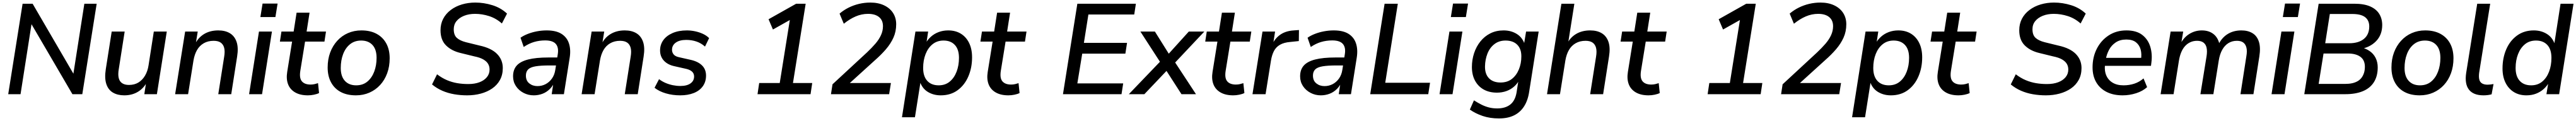

<svg xmlns="http://www.w3.org/2000/svg" viewBox="-20 -734 20064 943"><path d="M44 0 156 -705H234L569 -130H547L637 -705H733L621 0H544L208 -575H230L140 0Z M948 9Q896 9 859.5 -12.5Q823 -34 808 -79.5Q793 -125 804 -195L850 -488H951L905 -195Q898 -154 904.5 -126.5Q911 -99 931.5 -85.5Q952 -72 984 -72Q1027 -72 1058 -91Q1089 -110 1109.5 -144.5Q1130 -179 1137 -225L1178 -488H1279L1202 0H1104L1120 -105H1130Q1105 -51 1058 -21Q1011 9 948 9Z M1344 0 1422 -488H1520L1503 -382H1495Q1520 -438 1567.5 -467.5Q1615 -497 1680 -497Q1734 -497 1770.5 -475Q1807 -453 1822.5 -408Q1838 -363 1827 -294L1781 0H1680L1726 -292Q1733 -334 1726 -361Q1719 -388 1699 -402Q1679 -416 1644 -416Q1600 -416 1567 -397Q1534 -378 1514.5 -344Q1495 -310 1487 -263L1445 0Z M2008 -601 2025 -706H2142L2125 -601ZM1920 0 1997 -488H2098L2021 0Z M2378 9Q2318 9 2278.5 -14Q2239 -37 2223.5 -78Q2208 -119 2217 -174L2255 -410H2160L2172 -488H2267L2290 -635H2391L2368 -488H2519L2507 -410H2356L2319 -182Q2310 -125 2331.5 -100Q2353 -75 2399 -75Q2416 -75 2430.5 -78.5Q2445 -82 2457 -86L2465 -9Q2450 -1 2425.5 4Q2401 9 2378 9Z M2752 9Q2683 9 2634 -17Q2585 -43 2558.5 -92Q2532 -141 2532 -208Q2532 -272 2551.5 -324.5Q2571 -377 2606.5 -416Q2642 -455 2690 -476Q2738 -497 2795 -497Q2864 -497 2913 -470.5Q2962 -444 2988.5 -395.5Q3015 -347 3015 -280Q3015 -216 2995.5 -163Q2976 -110 2940.5 -71.5Q2905 -33 2857 -12Q2809 9 2752 9ZM2754 -69Q2806 -69 2841 -98Q2876 -127 2894.5 -175.5Q2913 -224 2913 -283Q2913 -349 2881 -383.5Q2849 -418 2793 -418Q2742 -418 2706.5 -389.5Q2671 -361 2652.5 -312.5Q2634 -264 2634 -204Q2634 -139 2666 -104Q2698 -69 2754 -69Z M3618 9Q3567 9 3517.5 0.5Q3468 -8 3424.5 -27Q3381 -46 3345 -76L3384 -155Q3422 -126 3461 -109.5Q3500 -93 3541 -86Q3582 -79 3627 -79Q3677 -79 3714 -93Q3751 -107 3772 -132.5Q3793 -158 3793 -192Q3793 -217 3781.5 -236.5Q3770 -256 3744 -271Q3718 -286 3673 -295L3567 -321Q3496 -338 3453.5 -380.5Q3411 -423 3411 -498Q3411 -548 3432 -588Q3453 -628 3491 -656.5Q3529 -685 3578 -699.5Q3627 -714 3682 -714Q3749 -714 3815 -693.5Q3881 -673 3929 -628L3889 -551Q3844 -591 3789.5 -608.5Q3735 -626 3680 -626Q3632 -626 3594.5 -611Q3557 -596 3535.5 -569.5Q3514 -543 3514 -506Q3514 -461 3538 -439Q3562 -417 3609 -405L3715 -379Q3807 -359 3851.5 -313.5Q3896 -268 3896 -204Q3896 -151 3874 -111Q3852 -71 3813.5 -44.5Q3775 -18 3725 -4.5Q3675 9 3618 9Z M4137 9Q4094 9 4057 -10.5Q4020 -30 3998 -63.5Q3976 -97 3976 -139Q3976 -191 4004.5 -223Q4033 -255 4094 -270.5Q4155 -286 4251 -286H4331L4322 -224H4260Q4191 -224 4150.5 -217Q4110 -210 4093 -192.5Q4076 -175 4076 -145Q4076 -105 4102.5 -84Q4129 -63 4166 -63Q4200 -63 4229 -78Q4258 -93 4278.5 -121.5Q4299 -150 4305 -190L4324 -310Q4333 -363 4309.5 -391Q4286 -419 4226 -419Q4181 -419 4140 -407Q4099 -395 4059 -368L4034 -440Q4058 -457 4091.5 -470Q4125 -483 4162.5 -490Q4200 -497 4238 -497Q4311 -497 4353.5 -470Q4396 -443 4411.5 -395Q4427 -347 4417 -284L4372 0H4277L4293 -107H4303Q4290 -68 4263.5 -41.5Q4237 -15 4204.5 -3Q4172 9 4137 9Z M4510 0 4588 -488H4686L4669 -382H4661Q4686 -438 4733.5 -467.5Q4781 -497 4846 -497Q4900 -497 4936.5 -475Q4973 -453 4988.5 -408Q5004 -363 4993 -294L4947 0H4846L4892 -292Q4899 -334 4892 -361Q4885 -388 4865 -402Q4845 -416 4810 -416Q4766 -416 4733 -397Q4700 -378 4680.5 -344Q4661 -310 4653 -263L4611 0Z M5278 9Q5218 9 5165.5 -6.5Q5113 -22 5078 -50L5113 -117Q5137 -99 5164 -87.5Q5191 -76 5220.5 -70Q5250 -64 5279 -64Q5330 -64 5358 -84Q5386 -104 5386 -138Q5386 -161 5370.5 -175.5Q5355 -190 5326 -197L5233 -218Q5181 -229 5151 -261Q5121 -293 5121 -341Q5121 -385 5145.5 -420Q5170 -455 5217.5 -476Q5265 -497 5330 -497Q5362 -497 5394.5 -490Q5427 -483 5455 -470Q5483 -457 5503 -437L5471 -371Q5441 -398 5404 -410.5Q5367 -423 5325 -423Q5273 -423 5243.5 -402Q5214 -381 5214 -346Q5214 -325 5227 -309.5Q5240 -294 5269 -288L5362 -267Q5418 -254 5448.5 -223.5Q5479 -193 5479 -145Q5479 -97 5454 -62Q5429 -27 5383.5 -9Q5338 9 5278 9Z M5880 0 5893 -87H6053L6138 -618L6194 -613L6000 -504L5966 -584L6181 -705H6255L6156 -87H6306L6293 0Z M6452 0 6464 -77 6733 -326Q6770 -361 6798 -393.5Q6826 -426 6841.5 -460Q6857 -494 6857 -530Q6857 -576 6826.5 -601Q6796 -626 6741 -626Q6691 -626 6644.5 -606Q6598 -586 6552 -549L6519 -628Q6552 -656 6590.5 -675Q6629 -694 6671.5 -704Q6714 -714 6759 -714Q6820 -714 6865.5 -692.5Q6911 -671 6935.5 -633Q6960 -595 6960 -545Q6960 -488 6938.5 -440.5Q6917 -393 6880 -350Q6843 -307 6795 -265L6567 -58L6565 -87H6919L6905 0Z M7005 180 7110 -488H7209L7194 -389H7185Q7203 -423 7229.5 -447Q7256 -471 7290.5 -484Q7325 -497 7365 -497Q7422 -497 7463.5 -471.5Q7505 -446 7528 -399Q7551 -352 7551 -287Q7551 -206 7522 -138.5Q7493 -71 7438.5 -31Q7384 9 7307 9Q7249 9 7204.5 -19Q7160 -47 7143 -104H7151L7106 180ZM7291 -69Q7342 -69 7377 -98Q7412 -127 7430.5 -175.5Q7449 -224 7449 -283Q7449 -349 7417 -383.5Q7385 -418 7329 -418Q7279 -418 7243.5 -389.5Q7208 -361 7189 -312.5Q7170 -264 7170 -204Q7170 -139 7202 -104Q7234 -69 7291 -69Z M7834 9Q7774 9 7734.5 -14Q7695 -37 7679.5 -78Q7664 -119 7673 -174L7711 -410H7616L7628 -488H7723L7746 -635H7847L7824 -488H7975L7963 -410H7812L7775 -182Q7766 -125 7787.5 -100Q7809 -75 7855 -75Q7872 -75 7886.5 -78.5Q7901 -82 7913 -86L7921 -9Q7906 -1 7881.5 4Q7857 9 7834 9Z M8259 0 8371 -705H8827L8814 -621H8457L8422 -400H8758L8745 -316H8409L8371 -84H8728L8715 0Z M8772 0 9033 -272 9031 -227 8862 -488H8975L9094 -298H9067L9239 -488H9360L9116 -229L9115 -274L9295 0H9182L9052 -202L9084 -201L8893 0Z M9585 9Q9525 9 9485.5 -14Q9446 -37 9430.5 -78Q9415 -119 9424 -174L9462 -410H9367L9379 -488H9474L9497 -635H9598L9575 -488H9726L9714 -410H9563L9526 -182Q9517 -125 9538.5 -100Q9560 -75 9606 -75Q9623 -75 9637.5 -78.5Q9652 -82 9664 -86L9672 -9Q9657 -1 9632.5 4Q9608 9 9585 9Z M9735 0 9813 -488H9911L9893 -371H9882Q9901 -425 9945 -459Q9989 -493 10057 -497L10097 -500L10096 -414L10029 -407Q9980 -403 9949 -385Q9918 -367 9902 -336Q9886 -305 9879 -262L9837 0Z M10267 9Q10224 9 10187 -10.5Q10150 -30 10128 -63.5Q10106 -97 10106 -139Q10106 -191 10134.5 -223Q10163 -255 10224 -270.5Q10285 -286 10381 -286H10461L10452 -224H10390Q10321 -224 10280.5 -217Q10240 -210 10223 -192.5Q10206 -175 10206 -145Q10206 -105 10232.5 -84Q10259 -63 10296 -63Q10330 -63 10359 -78Q10388 -93 10408.5 -121.5Q10429 -150 10435 -190L10454 -310Q10463 -363 10439.5 -391Q10416 -419 10356 -419Q10311 -419 10270 -407Q10229 -395 10189 -368L10164 -440Q10188 -457 10221.5 -470Q10255 -483 10292.5 -490Q10330 -497 10368 -497Q10441 -497 10483.5 -470Q10526 -443 10541.5 -395Q10557 -347 10547 -284L10502 0H10407L10423 -107H10433Q10420 -68 10393.5 -41.5Q10367 -15 10334.5 -3Q10302 9 10267 9Z M10652 0 10764 -705H10867L10769 -89H11118L11104 0Z M11280 -601 11297 -706H11414L11397 -601ZM11192 0 11269 -488H11370L11293 0Z M11655 189Q11585 189 11528.5 170Q11472 151 11428 120L11460 48Q11490 67 11517.5 81Q11545 95 11575.5 103Q11606 111 11641 111Q11704 111 11742.5 81Q11781 51 11792 -14L11808 -119L11817 -118Q11801 -85 11774.5 -61Q11748 -37 11713.5 -24.5Q11679 -12 11639 -12Q11580 -12 11536.5 -36Q11493 -60 11468.5 -105Q11444 -150 11444 -212Q11444 -268 11461 -319.5Q11478 -371 11510 -411Q11542 -451 11587.5 -474Q11633 -497 11691 -497Q11750 -497 11795 -468.5Q11840 -440 11857 -383L11849 -385L11866 -488H11964L11890 -19Q11880 49 11850 95.5Q11820 142 11771.5 165.5Q11723 189 11655 189ZM11667 -91Q11720 -91 11755.5 -119Q11791 -147 11810 -193.5Q11829 -240 11829 -293Q11830 -352 11797.5 -385Q11765 -418 11706 -418Q11655 -418 11619 -390Q11583 -362 11565 -316Q11547 -270 11546 -217Q11545 -157 11577 -124Q11609 -91 11667 -91Z M12029 0 12141 -705H12242L12191 -382H12180Q12205 -438 12252.5 -467.5Q12300 -497 12365 -497Q12419 -497 12455.5 -475Q12492 -453 12507.5 -408Q12523 -363 12512 -294L12466 0H12365L12411 -292Q12418 -334 12411 -361Q12404 -388 12384 -402Q12364 -416 12329 -416Q12285 -416 12252 -397Q12219 -378 12199.5 -344Q12180 -310 12172 -263L12130 0Z M12820 9Q12760 9 12720.5 -14Q12681 -37 12665.5 -78Q12650 -119 12659 -174L12697 -410H12602L12614 -488H12709L12732 -635H12833L12810 -488H12961L12949 -410H12798L12761 -182Q12752 -125 12773.5 -100Q12795 -75 12841 -75Q12858 -75 12872.5 -78.5Q12887 -82 12899 -86L12907 -9Q12892 -1 12867.5 4Q12843 9 12820 9Z M13280 0 13293 -87H13453L13538 -618L13594 -613L13400 -504L13366 -584L13581 -705H13655L13556 -87H13706L13693 0Z M13852 0 13864 -77 14133 -326Q14170 -361 14198 -393.5Q14226 -426 14241.5 -460Q14257 -494 14257 -530Q14257 -576 14226.5 -601Q14196 -626 14141 -626Q14091 -626 14044.5 -606Q13998 -586 13952 -549L13919 -628Q13952 -656 13990.5 -675Q14029 -694 14071.5 -704Q14114 -714 14159 -714Q14220 -714 14265.5 -692.5Q14311 -671 14335.5 -633Q14360 -595 14360 -545Q14360 -488 14338.5 -440.5Q14317 -393 14280 -350Q14243 -307 14195 -265L13967 -58L13965 -87H14319L14305 0Z M14405 180 14510 -488H14609L14594 -389H14585Q14603 -423 14629.5 -447Q14656 -471 14690.5 -484Q14725 -497 14765 -497Q14822 -497 14863.5 -471.5Q14905 -446 14928 -399Q14951 -352 14951 -287Q14951 -206 14922 -138.5Q14893 -71 14838.5 -31Q14784 9 14707 9Q14649 9 14604.5 -19Q14560 -47 14543 -104H14551L14506 180ZM14691 -69Q14742 -69 14777 -98Q14812 -127 14830.5 -175.5Q14849 -224 14849 -283Q14849 -349 14817 -383.5Q14785 -418 14729 -418Q14679 -418 14643.5 -389.5Q14608 -361 14589 -312.5Q14570 -264 14570 -204Q14570 -139 14602 -104Q14634 -69 14691 -69Z M15234 9Q15174 9 15134.5 -14Q15095 -37 15079.5 -78Q15064 -119 15073 -174L15111 -410H15016L15028 -488H15123L15146 -635H15247L15224 -488H15375L15363 -410H15212L15175 -182Q15166 -125 15187.5 -100Q15209 -75 15255 -75Q15272 -75 15286.5 -78.5Q15301 -82 15313 -86L15321 -9Q15306 -1 15281.5 4Q15257 9 15234 9Z M15914 9Q15863 9 15813.5 0.5Q15764 -8 15720.5 -27Q15677 -46 15641 -76L15680 -155Q15718 -126 15757 -109.5Q15796 -93 15837 -86Q15878 -79 15923 -79Q15973 -79 16010 -93Q16047 -107 16068 -132.5Q16089 -158 16089 -192Q16089 -217 16077.5 -236.5Q16066 -256 16040 -271Q16014 -286 15969 -295L15863 -321Q15792 -338 15749.5 -380.5Q15707 -423 15707 -498Q15707 -548 15728 -588Q15749 -628 15787 -656.5Q15825 -685 15874 -699.5Q15923 -714 15978 -714Q16045 -714 16111 -693.5Q16177 -673 16225 -628L16185 -551Q16140 -591 16085.5 -608.5Q16031 -626 15976 -626Q15928 -626 15890.5 -611Q15853 -596 15831.5 -569.5Q15810 -543 15810 -506Q15810 -461 15834 -439Q15858 -417 15905 -405L16011 -379Q16103 -359 16147.5 -313.5Q16192 -268 16192 -204Q16192 -151 16170 -111Q16148 -71 16109.5 -44.5Q16071 -18 16021 -4.5Q15971 9 15914 9Z M16512 9Q16440 9 16387.5 -17.5Q16335 -44 16306.5 -93Q16278 -142 16278 -209Q16278 -289 16311 -354Q16344 -419 16403.5 -458Q16463 -497 16542 -497Q16620 -497 16665.5 -461.5Q16711 -426 16728 -368.5Q16745 -311 16736 -245L16733 -221H16358L16366 -283H16673L16655 -269Q16662 -313 16652.5 -348Q16643 -383 16616 -404.5Q16589 -426 16541 -426Q16492 -426 16458.5 -403.5Q16425 -381 16406.5 -346Q16388 -311 16381 -272L16377 -245Q16368 -191 16382.5 -152Q16397 -113 16432 -91Q16467 -69 16519 -69Q16564 -69 16603.5 -82Q16643 -95 16675 -123L16703 -55Q16669 -24 16617.5 -7.5Q16566 9 16512 9Z M16808 0 16886 -488H16984L16966 -380H16956Q16984 -439 17029.5 -468Q17075 -497 17129 -497Q17186 -497 17222.5 -466.5Q17259 -436 17269 -377L17256 -381Q17281 -437 17327.5 -467Q17374 -497 17437 -497Q17488 -497 17523.5 -475.5Q17559 -454 17573.5 -409Q17588 -364 17577 -294L17531 0H17430L17476 -296Q17483 -336 17476.5 -362.5Q17470 -389 17452 -402.5Q17434 -416 17402 -416Q17365 -416 17336 -398Q17307 -380 17288 -346Q17269 -312 17261 -263L17219 0H17118L17166 -296Q17172 -336 17166 -362.5Q17160 -389 17141.5 -402.5Q17123 -416 17092 -416Q17064 -416 17040.5 -405.5Q17017 -395 16999 -375.5Q16981 -356 16969 -327.5Q16957 -299 16951 -263L16909 0Z M17760 -601 17777 -706H17894L17877 -601ZM17672 0 17749 -488H17850L17773 0Z M17927 0 18039 -705H18316Q18392 -705 18440 -684Q18488 -663 18511 -625.5Q18534 -588 18534 -539Q18534 -462 18485.5 -412.5Q18437 -363 18358 -351V-367Q18402 -359 18434 -337.5Q18466 -316 18482.5 -283Q18499 -250 18499 -209Q18499 -141 18469.5 -94Q18440 -47 18383.5 -23.5Q18327 0 18247 0ZM18039 -80H18244Q18276 -80 18300.5 -85.5Q18325 -91 18343.5 -102Q18362 -113 18374 -129.5Q18386 -146 18392.5 -167Q18399 -188 18399 -214Q18399 -239 18390.5 -258.5Q18382 -278 18364.5 -291Q18347 -304 18322.5 -310.5Q18298 -317 18266 -317H18077ZM18090 -397H18277Q18350 -397 18391.5 -431Q18433 -465 18433 -528Q18433 -575 18401 -600Q18369 -625 18301 -625H18126Z M18826 9Q18757 9 18708 -17Q18659 -43 18632.5 -92Q18606 -141 18606 -208Q18606 -272 18625.5 -324.5Q18645 -377 18680.5 -416Q18716 -455 18764 -476Q18812 -497 18869 -497Q18938 -497 18987 -470.5Q19036 -444 19062.5 -395.5Q19089 -347 19089 -280Q19089 -216 19069.5 -163Q19050 -110 19014.5 -71.5Q18979 -33 18931 -12Q18883 9 18826 9ZM18828 -69Q18880 -69 18915 -98Q18950 -127 18968.5 -175.5Q18987 -224 18987 -283Q18987 -349 18955 -383.5Q18923 -418 18867 -418Q18816 -418 18780.5 -389.5Q18745 -361 18726.5 -312.5Q18708 -264 18708 -204Q18708 -139 18740 -104Q18772 -69 18828 -69Z M19323 9Q19244 9 19209.5 -35.5Q19175 -80 19188 -166L19274 -705H19375L19289 -167Q19285 -135 19290 -114.5Q19295 -94 19311.5 -84Q19328 -74 19355 -74Q19366 -74 19377.5 -75.5Q19389 -77 19401 -79L19386 1Q19372 5 19355.5 7Q19339 9 19323 9Z M19657 9Q19601 9 19559.5 -16.5Q19518 -42 19494.5 -89Q19471 -136 19471 -200Q19471 -282 19500 -349.5Q19529 -417 19584 -457Q19639 -497 19715 -497Q19773 -497 19818 -468.5Q19863 -440 19880 -383L19873 -384L19923 -705H20024L19912 0H19813L19829 -98H19837Q19819 -65 19792.5 -41Q19766 -17 19732 -4Q19698 9 19657 9ZM19694 -69Q19745 -69 19780 -98Q19815 -127 19833.5 -175.5Q19852 -224 19852 -283Q19852 -349 19820 -383.5Q19788 -418 19732 -418Q19681 -418 19646 -389.5Q19611 -361 19592 -312.5Q19573 -264 19573 -204Q19573 -139 19605 -104Q19637 -69 19694 -69Z"/></svg>

Font: Nunito Sans 12pt ExtraLight 12pt SemiBold
Style: Italic
Weight: 600
Italic angle: -9°
Version: Version 3.101;gftools[0.9.27]